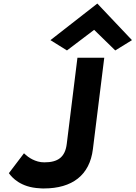

<svg xmlns="http://www.w3.org/2000/svg" viewBox="-20 -1038 763 1081"><path d="M264 -812 357 -754 510 -870 629 -754 723 -812 528 -1018ZM416 -713 356 -229C347 -152 305 -124 230 -124C179 -123 136 -155 124 -167L115 -175L30 -63C47 -39 96 17 203 22C210 23 219 23 227 23C387 23 485 -52 503 -198L567 -713Z"/></svg>

Font: Bluebird
Style: SfBdExtObl
Weight: 700
Designer: Jasper
Foundry: Cannot Into Space Fonts
Version: Version 0.98